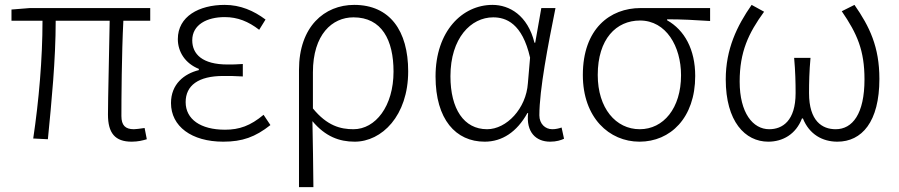

<svg xmlns="http://www.w3.org/2000/svg" viewBox="-20 -567 3682 786"><path d="M519 13C545 13 564 8 581 3L572 -43C550 -40 537 -38 528 -38C493 -38 477 -54 477 -92C477 -155 478 -348 485 -482H595V-534H102L27 -528V-482H154C154 -326 139 -154 116 0L176 3C191 -150 208 -322 208 -482H429C427 -352 422 -164 422 -98C422 -22 451 13 519 13Z M894 13C972 13 1025 -6 1087 -55L1059 -97C1005 -52 960 -36 901 -36C801 -36 740 -79 740 -149C740 -217 792 -256 894 -256C920 -256 943 -256 974 -254V-305C947 -303 931 -303 911 -303C809 -303 767 -345 767 -402C767 -466 827 -497 900 -497C953 -497 997 -479 1041 -445L1067 -487C1019 -523 964 -547 900 -547C795 -547 708 -500 708 -407C708 -354 739 -307 794 -285V-280C734 -265 680 -223 680 -145C680 -50 764 13 894 13Z M1204 199H1263C1262 96 1261 32 1259 -71C1312 -8 1369 13 1432 13C1543 13 1651 -93 1651 -275C1651 -441 1576 -547 1430 -547C1308 -547 1204 -458 1204 -281ZM1427 -38C1374 -38 1319 -52 1261 -123V-271C1261 -426 1340 -496 1427 -496C1543 -496 1591 -403 1591 -274C1591 -132 1517 -38 1427 -38Z M1964 13C2036 13 2096 -27 2139 -104H2142C2133 -26 2174 13 2232 13C2258 13 2276 7 2289 1L2279 -45C2268 -41 2254 -38 2241 -38C2212 -38 2188 -60 2188 -95C2188 -200 2224 -385 2254 -534H2196L2171 -392H2168C2140 -505 2065 -547 1996 -547C1873 -547 1763 -440 1763 -254C1763 -78 1846 13 1964 13ZM1974 -38C1879 -38 1824 -121 1824 -255C1824 -411 1908 -496 1999 -496C2051 -496 2118 -472 2150 -331L2141 -226C2134 -123 2054 -38 1974 -38Z M2598 13C2724 13 2826 -84 2826 -256C2826 -365 2782 -444 2711 -484V-488C2772 -488 2826 -485 2887 -481V-534H2602C2478 -534 2366 -450 2366 -260C2366 -85 2474 13 2598 13ZM2599 -38C2501 -38 2427 -124 2427 -260C2427 -408 2503 -483 2600 -483C2707 -483 2768 -377 2768 -259C2768 -124 2696 -38 2599 -38Z M3125 13C3184 13 3238 -17 3263 -82H3267C3293 -17 3347 13 3408 13C3508 13 3580 -68 3580 -244C3580 -375 3540 -458 3478 -547L3426 -521C3489 -429 3519 -361 3519 -242C3519 -101 3470 -38 3401 -38C3346 -38 3292 -71 3292 -186C3292 -228 3293 -275 3298 -330H3231C3236 -275 3237 -228 3237 -186C3237 -72 3183 -38 3129 -38C3062 -38 3008 -105 3008 -233C3008 -355 3044 -431 3108 -519L3057 -547C2997 -461 2951 -366 2951 -242C2951 -70 3030 13 3125 13Z"/></svg>

Font: Noto Sans HK Light
Style: Regular
Weight: 300
Designer: Ryoko NISHIZUKA 西塚涼子 (kana, bopomofo & ideographs); Paul D. Hunt (Latin, Greek & Cyrillic); Sandoll Communications 산돌커뮤니
Foundry: Adobe
Version: Version 2.004;hotconv 1.0.118;makeotfexe 2.5.65603